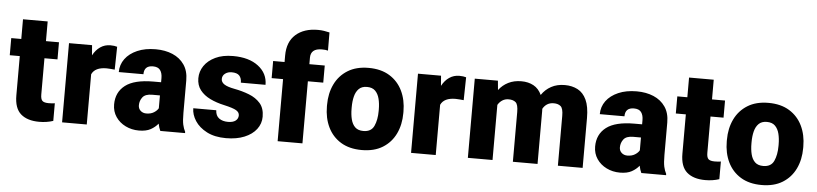

<svg xmlns="http://www.w3.org/2000/svg" viewBox="-45 -1013 5429 1276"><g transform="rotate(5 2669.5 -375.0)"><path d="M324.7 -528.3V-414.1H237.8V-172.4Q237.8 -141.1 249.5 -130.1Q261.2 -119.1 291.5 -119.1Q305.7 -119.1 314.9 -119.9Q324.2 -120.6 332.5 -122.1V-4.4Q289.1 9.8 239.7 9.8Q160.2 9.8 116.7 -28.1Q73.2 -65.9 73.2 -151.9V-414.1H6.3V-528.3H73.2V-659.7H237.8V-528.3Z M712.4 -532.2 709.5 -379.4Q699.7 -380.4 683.1 -381.8Q666.5 -383.3 655.3 -383.3Q578.1 -383.3 556.2 -335V0H391.6V-528.3H545.4L550.8 -460.9Q570.3 -497.6 599.9 -517.8Q629.4 -538.1 667 -538.1Q694.3 -538.1 712.4 -532.2Z M1046.9 0Q1037.6 -19 1031.7 -47.4Q1012.7 -23.4 982.7 -6.8Q952.6 9.8 904.8 9.8Q856 9.8 815.2 -10.3Q774.4 -30.3 750 -66.2Q725.6 -102.1 725.6 -148.9Q725.6 -230.5 785.6 -276.6Q845.7 -322.8 973.1 -322.8H1023.9V-350.6Q1023.9 -383.8 1009.5 -403.6Q995.1 -423.3 960.9 -423.3Q902.3 -423.3 902.3 -365.7H737.8Q737.8 -415 766.4 -453.9Q794.9 -492.7 847.2 -515.4Q899.4 -538.1 969.7 -538.1Q1032.7 -538.1 1082.3 -517.1Q1131.8 -496.1 1160.6 -454.3Q1189.5 -412.6 1189.5 -349.6V-133.3Q1189.5 -81.5 1195.3 -54.9Q1201.2 -28.3 1211.9 -8.3V0ZM943.8 -107.4Q974.1 -107.4 994.6 -120.4Q1015.1 -133.3 1023.9 -149.4V-234.9H972.2Q926.3 -234.9 908.2 -211.4Q890.1 -188 890.1 -157.7Q890.1 -135.3 905.5 -121.3Q920.9 -107.4 943.8 -107.4Z M1557.6 -148.4Q1557.6 -168.5 1536.4 -181.4Q1515.1 -194.3 1454.1 -208Q1402.3 -219.2 1360.1 -239.7Q1317.9 -260.3 1293 -292.5Q1268.1 -324.7 1268.1 -371.1Q1268.1 -416 1293.7 -453.9Q1319.3 -491.7 1367.9 -514.9Q1416.5 -538.1 1485.8 -538.1Q1592.3 -538.1 1654.5 -490.2Q1716.8 -442.4 1716.8 -366.2H1552.2Q1552.2 -396.5 1536.9 -413.1Q1521.5 -429.7 1485.4 -429.7Q1460 -429.7 1441.9 -416Q1423.8 -402.3 1423.8 -379.4Q1423.8 -358.4 1444.8 -344.5Q1465.8 -330.6 1512.2 -321.8Q1565.4 -312 1611.8 -293.9Q1658.2 -275.9 1687.3 -242.7Q1716.3 -209.5 1716.3 -153.3Q1716.3 -106.9 1688 -69.8Q1659.7 -32.7 1607.9 -11.5Q1556.2 9.8 1485.4 9.8Q1409.7 9.8 1357.4 -17.3Q1305.2 -44.4 1278.6 -85.7Q1252 -127 1252 -169.4H1405.3Q1406.7 -132.8 1429.9 -116Q1453.1 -99.1 1489.7 -99.1Q1522.9 -99.1 1540.3 -112.8Q1557.6 -126.5 1557.6 -148.4Z M1995.1 0H1829.6V-414.1H1753.4V-528.3H1829.6V-571.3Q1829.6 -663.1 1884.5 -711.7Q1939.5 -760.3 2032.2 -760.3Q2053.7 -760.3 2072.8 -757.3Q2091.8 -754.4 2109.9 -750L2110.4 -628.9Q2101.6 -631.3 2092.3 -632.3Q2083 -633.3 2069.3 -633.3Q1995.1 -633.3 1995.1 -571.3V-528.3H2097.7V-414.1H1995.1Z M2135.7 -258.8V-269Q2135.7 -346.2 2165 -407Q2194.3 -467.8 2251 -502.9Q2307.6 -538.1 2390.1 -538.1Q2473.1 -538.1 2530 -502.9Q2586.9 -467.8 2616.2 -407Q2645.5 -346.2 2645.5 -269V-258.8Q2645.5 -181.6 2616.2 -120.8Q2586.9 -60.1 2530.3 -25.1Q2473.6 9.8 2391.1 9.8Q2308.1 9.8 2251.2 -25.1Q2194.3 -60.1 2165 -120.8Q2135.7 -181.6 2135.7 -258.8ZM2300.3 -269V-258.8Q2300.3 -219.2 2308.3 -187Q2316.4 -154.8 2335.9 -136Q2355.5 -117.2 2391.1 -117.2Q2443.4 -117.2 2462.2 -158.2Q2481 -199.2 2481 -258.8V-269Q2481 -307.6 2472.9 -339.8Q2464.8 -372.1 2445.3 -391.6Q2425.8 -411.1 2390.1 -411.1Q2355.5 -411.1 2335.9 -391.6Q2316.4 -372.1 2308.3 -339.8Q2300.3 -307.6 2300.3 -269Z M3040.5 -532.2 3037.6 -379.4Q3027.8 -380.4 3011.2 -381.8Q2994.6 -383.3 2983.4 -383.3Q2906.2 -383.3 2884.3 -335V0H2719.7V-528.3H2873.5L2878.9 -460.9Q2898.4 -497.6 2928 -517.8Q2957.5 -538.1 2995.1 -538.1Q3022.5 -538.1 3040.5 -532.2Z M3335 -411.1Q3311.5 -411.1 3293.2 -399.4Q3274.9 -387.7 3263.2 -367.7V0H3098.6V-528.3H3252.9L3258.8 -466.3Q3284.2 -500 3322 -519Q3359.9 -538.1 3409.2 -538.1Q3455.6 -538.1 3490.5 -519Q3525.4 -500 3544.4 -458.5Q3569.3 -495.6 3608.2 -516.8Q3647 -538.1 3699.2 -538.1Q3747.6 -538.1 3784.9 -518.6Q3822.3 -499 3843.3 -454.1Q3864.3 -409.2 3864.3 -332.5V0H3699.2V-332.5Q3699.2 -381.8 3682.4 -396.5Q3665.5 -411.1 3636.2 -411.1Q3610.8 -411.1 3592.5 -399.7Q3574.2 -388.2 3563 -367.7Q3563.5 -360.4 3563.5 -352.5V0H3398.9V-331.5Q3398.9 -381.8 3382.1 -396.5Q3365.2 -411.1 3335 -411.1Z M4255.9 0Q4246.6 -19 4240.7 -47.4Q4221.7 -23.4 4191.7 -6.8Q4161.6 9.8 4113.8 9.8Q4064.9 9.8 4024.2 -10.3Q3983.4 -30.3 3959 -66.2Q3934.6 -102.1 3934.6 -148.9Q3934.6 -230.5 3994.6 -276.6Q4054.7 -322.8 4182.1 -322.8H4232.9V-350.6Q4232.9 -383.8 4218.5 -403.6Q4204.1 -423.3 4169.9 -423.3Q4111.3 -423.3 4111.3 -365.7H3946.8Q3946.8 -415 3975.3 -453.9Q4003.9 -492.7 4056.2 -515.4Q4108.4 -538.1 4178.7 -538.1Q4241.7 -538.1 4291.3 -517.1Q4340.8 -496.1 4369.6 -454.3Q4398.4 -412.6 4398.4 -349.6V-133.3Q4398.4 -81.5 4404.3 -54.9Q4410.2 -28.3 4420.9 -8.3V0ZM4152.8 -107.4Q4183.1 -107.4 4203.6 -120.4Q4224.1 -133.3 4232.9 -149.4V-234.9H4181.2Q4135.3 -234.9 4117.2 -211.4Q4099.1 -188 4099.1 -157.7Q4099.1 -135.3 4114.5 -121.3Q4129.9 -107.4 4152.8 -107.4Z M4768.1 -528.3V-414.1H4681.2V-172.4Q4681.2 -141.1 4692.9 -130.1Q4704.6 -119.1 4734.9 -119.1Q4749 -119.1 4758.3 -119.9Q4767.6 -120.6 4775.9 -122.1V-4.4Q4732.4 9.8 4683.1 9.8Q4603.5 9.8 4560.1 -28.1Q4516.6 -65.9 4516.6 -151.9V-414.1H4449.7V-528.3H4516.6V-659.7H4681.2V-528.3Z M4803.2 -258.8V-269Q4803.2 -346.2 4832.5 -407Q4861.8 -467.8 4918.5 -502.9Q4975.1 -538.1 5057.6 -538.1Q5140.6 -538.1 5197.5 -502.9Q5254.4 -467.8 5283.7 -407Q5313 -346.2 5313 -269V-258.8Q5313 -181.6 5283.7 -120.8Q5254.4 -60.1 5197.8 -25.1Q5141.1 9.8 5058.6 9.8Q4975.6 9.8 4918.7 -25.1Q4861.8 -60.1 4832.5 -120.8Q4803.2 -181.6 4803.2 -258.8ZM4967.8 -269V-258.8Q4967.8 -219.2 4975.8 -187Q4983.9 -154.8 5003.4 -136Q5022.9 -117.2 5058.6 -117.2Q5110.8 -117.2 5129.6 -158.2Q5148.4 -199.2 5148.4 -258.8V-269Q5148.4 -307.6 5140.4 -339.8Q5132.3 -372.1 5112.8 -391.6Q5093.3 -411.1 5057.6 -411.1Q5022.9 -411.1 5003.4 -391.6Q4983.9 -372.1 4975.8 -339.8Q4967.8 -307.6 4967.8 -269Z"/></g></svg>

Font: Vazirmatn FD Black
Style: Regular
Weight: 900
Designer: Saber Rastikerdar
Foundry: Saber Rastikerdar
Version: Version 33.003